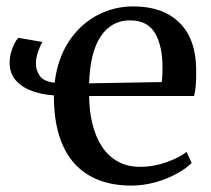

<svg xmlns="http://www.w3.org/2000/svg" viewBox="-20 -568 657 599"><path d="M389 11Q335 11 290.8 -5.2Q246.5 -21.5 214.5 -55.5Q182.5 -89.5 165.2 -143Q148 -196.5 148 -270.5Q109.5 -273 78.2 -284.8Q47 -296.5 28.5 -318.2Q10 -340 10 -372.5Q10 -387.5 14 -402.8Q18 -418 24.2 -430.5Q30.5 -443 37 -450L112.5 -437Q105.5 -426.5 98.8 -406.8Q92 -387 92 -369.5Q92 -349 104.2 -331.2Q116.5 -313.5 150.5 -310Q159.5 -384.5 194.2 -437.8Q229 -491 281.5 -519.5Q334 -548 396.5 -548Q487 -548 538.5 -498.5Q590 -449 592 -355.5Q592.5 -325 591 -304.2Q589.5 -283.5 585.5 -268.5H258Q258.5 -221 268.5 -180.8Q278.5 -140.5 298 -110.8Q317.5 -81 347.5 -64.2Q377.5 -47.5 418 -47.5Q458.5 -47.5 499 -61.8Q539.5 -76 562 -94L578 -59.5Q560.5 -42 530.8 -25.8Q501 -9.5 464.2 0.8Q427.5 11 389 11ZM258 -308 484.5 -312Q486 -322.5 486.5 -335Q487 -347.5 487 -358Q487 -425 463.5 -464.8Q440 -504.5 385 -504.5Q356.5 -504.5 333.8 -492Q311 -479.5 294.5 -455Q278 -430.5 268.8 -393.8Q259.5 -357 258 -308Z"/></svg>

Font: Merriweather 72pt
Style: Regular
Weight: 400
Version: Version 2.100